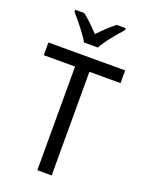

<svg xmlns="http://www.w3.org/2000/svg" viewBox="-172 -1025 836 1107"><g transform="rotate(20 246.0 -472.0)"><path d="M203 -784H288C311 -829 366 -893 401 -932V-944H345C311 -916 280 -888 245 -851C213 -886 177 -921 146 -944H91V-932C127 -890 179 -828 203 -784ZM290 0V-636H481V-714H10V-636H202V0Z"/></g></svg>

Font: Noto Sans Sinhala UI SemiCondensed
Style: Regular
Weight: 400
Width: 4
Designer: Jelle Bosma - Monotype Design Team
Foundry: Monotype Imaging Inc.
Version: Version 2.006